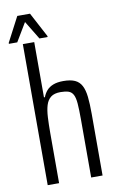

<svg xmlns="http://www.w3.org/2000/svg" viewBox="-114 -944 606 996"><g transform="rotate(-10 188.5 -446.0)"><path d="M54 0V-743H114V-452H119Q126 -471 139 -486Q152 -501 173.5 -509.5Q195 -518 227 -518Q265 -518 288 -507.5Q311 -497 323 -474Q335 -451 339 -414.5Q343 -378 343 -325V0H283V-306Q283 -359 280.5 -390Q278 -421 269.5 -437Q261 -453 245 -458.5Q229 -464 203 -464Q170 -464 152 -450Q134 -436 126 -410Q118 -384 116 -346.5Q114 -309 114 -262V0ZM-17 -757V-762L51 -892H118L187 -762V-757H144L85 -854L27 -757Z"/></g></svg>

Font: Saira ExtraCondensed
Style: Regular
Weight: 400
Width: 2
Designer: Hector Gatti with collaboration of the Omnibus-Type team
Foundry: Omnibus-Type
Version: Version 1.101